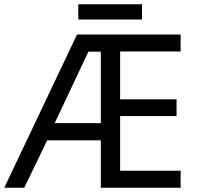

<svg xmlns="http://www.w3.org/2000/svg" viewBox="-21 -875 922 895"><path d="M821 0H449V-221H199L92 0H-1L338 -714H821V-635H539V-412H802V-334H539V-79H821ZM234 -301H449V-634H391ZM641 -855V-784H344V-855Z"/></svg>

Font: Noto Sans Living
Style: Regular
Weight: 400
Designer: Monotype Design Team
Foundry: Monotype Imaging Inc.
Version: Version 2.013; ttfautohint (v1.8.4.7-5d5b)